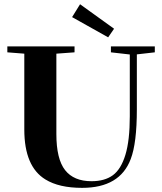

<svg xmlns="http://www.w3.org/2000/svg" viewBox="-20 -885 775 918"><path d="M497.1 -706.5 324.7 -803.2 362.8 -864.7 525.4 -747.6ZM372.6 13.2Q262.2 13.2 197.3 -26.9Q96.2 -88.4 96.2 -265.6V-628.4L15.1 -634.8V-663.1H336.4V-634.8L249.5 -628.4V-244.1Q249.5 -124.5 291.3 -71.5Q333 -18.6 417.5 -18.6Q480.5 -18.6 519.5 -47.1Q558.6 -75.7 579.6 -144.8Q600.6 -213.9 600.6 -329.1V-624.5L510.3 -634.8V-663.1H720.2V-634.8L634.3 -625V-361.8Q634.3 -200.7 605 -124.5Q553.2 13.2 372.6 13.2Z"/></svg>

Font: Elstob
Style: Bold
Weight: 700
Designer: Peter S. Baker
Version: Version 1.015